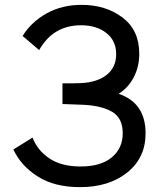

<svg xmlns="http://www.w3.org/2000/svg" viewBox="-20 -755 654 790"><path d="M309 15Q204 15 135 -29Q66 -73 35 -140L114 -189Q134 -136 183.5 -103Q233 -70 312 -70Q395 -70 440 -107.5Q485 -145 485 -207Q485 -270 440.5 -295.5Q396 -321 319 -324Q247 -327 237 -327V-412Q293 -412 312 -413Q380 -416 419 -447Q458 -478 458 -532Q458 -587 418 -619Q378 -651 313 -651Q199 -651 141 -549L73 -607Q109 -665 172 -700Q235 -735 316 -735Q415 -735 484 -683Q553 -631 553 -534Q553 -480 530 -436.5Q507 -393 468 -369Q579 -332 579 -206Q579 -106 504 -45.5Q429 15 309 15Z"/></svg>

Font: Manrope Medium
Style: Medium
Weight: 500
Designer: Mikhail Sharanda
Foundry: Mikhail Sharanda
Version: Version 4.000;hotconv 1.0.109;makeotfexe 2.5.65596